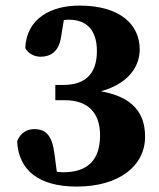

<svg xmlns="http://www.w3.org/2000/svg" viewBox="-20 -666 582 701"><path d="M182 -355.9V-300.1H217.3C300.1 -300.1 345.3 -255.1 345.3 -172.4C345.3 -80.2 298.9 -37.1 210.7 -37.1C187 -37.1 168.7 -41.5 143.1 -52.6L191 -11.6L178.7 -105.6C169.7 -174.1 145.8 -194.6 104.8 -194.6C79.9 -194.6 54.6 -181.7 42.6 -150.4C47.6 -44.6 121.4 15.2 260 15.2C417.1 15.2 509.7 -62.1 509.7 -166.7C509.7 -264.5 453.4 -325.9 300.2 -339.1V-322.8C436.2 -342.2 490.1 -413.9 490.1 -485.7C490.1 -576.5 418 -645.6 270.5 -645.6C167.3 -645.6 77.2 -600 72.2 -490.5C83.1 -470.8 104.3 -458.9 128.2 -458.9C164.3 -458.9 194.1 -477.4 202.5 -528.1L216.9 -616.7L156.5 -580.1C187.9 -589.6 213.3 -594.1 231.4 -594.1C296 -594.1 333.8 -556.4 333.8 -479.8C333.8 -392.6 287.7 -355.9 211.2 -355.9H182Z"/></svg>

Font: Source Serif Variable
Style: Regular
Weight: 389
Designer: Frank Grießhammer
Foundry: Adobe Systems Incorporated
Version: Version 3.001;hotconv 1.0.111;makeotfexe 2.5.65597